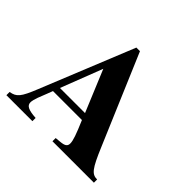

<svg xmlns="http://www.w3.org/2000/svg" viewBox="-167 -873 1055 1055"><g transform="rotate(45 361.0 -345.0)"><path d="M384 -236H189L283 -479ZM689 0V-25C648 -25 630 -47 579 -168L357 -690H329L108 -145C70 -51 55 -33 9 -25V0H211V-25C152 -29 130 -40 130 -66C130 -90 149 -132 161 -163L174 -197H399C433 -118 445 -83 445 -61C445 -39 432 -31 399 -28L367 -25V0Z"/></g></svg>

Font: XITS Math
Style: Bold
Weight: 700
Designer: MicroPress Inc., with final additions and corrections provided by Coen Hoffman, Elsevier (retired)
Version: Version 1.302